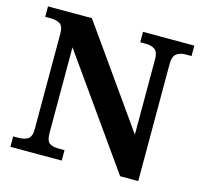

<svg xmlns="http://www.w3.org/2000/svg" viewBox="-103 -828 995 943"><g transform="rotate(15 394.0 -357.0)"><path d="M28 0V-53H53Q83 -53 102 -64Q121 -75 121 -118V-600Q121 -640 102 -650.5Q83 -661 58 -661H28V-714H251L603 -216V-600Q603 -637 585 -649Q567 -661 541 -661H511V-714H772V-661H741Q714 -661 696 -647.5Q678 -634 678 -596V0H586L196 -551V-118Q196 -75 212.5 -64Q229 -53 259 -53H289V0Z"/></g></svg>

Font: Noto Serif Myanmar
Style: Bold
Weight: 700
Designer: Ben Mitchell and the Monotype Design Team
Foundry: Monotype Imaging Inc.
Version: Version 2.106; ttfautohint (v1.8.4.7-5d5b)